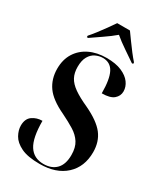

<svg xmlns="http://www.w3.org/2000/svg" viewBox="-229 -1022 965 1124"><g transform="rotate(30 254.0 -460.5)"><path d="M235 10Q154 10 109 -12Q64 -34 46 -66.5Q28 -99 28 -130Q28 -176 57 -196.5Q86 -217 124 -217Q124 -102 156.5 -51.5Q189 -1 254 -1Q309 -1 340 -33Q371 -65 371 -128Q371 -179 350.5 -211Q330 -243 293.5 -265.5Q257 -288 208 -312Q118 -354 82 -405Q46 -456 46 -525Q46 -587 74 -631.5Q102 -676 151.5 -700Q201 -724 266 -724Q328 -724 368.5 -706.5Q409 -689 429 -661.5Q449 -634 449 -603Q449 -572 424.5 -551Q400 -530 344 -530Q344 -625 321 -669Q298 -713 247 -713Q222 -713 198 -701.5Q174 -690 159 -663.5Q144 -637 144 -594Q144 -553 159.5 -524Q175 -495 210.5 -470Q246 -445 306 -418Q397 -375 435 -326Q473 -277 473 -206Q473 -107 409.5 -48.5Q346 10 235 10ZM104 -781Q121 -800 141.5 -826.5Q162 -853 182 -881Q202 -909 217 -931H303Q319 -909 339 -881Q359 -853 379.5 -826.5Q400 -800 417 -781V-771H408Q378 -792 335.5 -820.5Q293 -849 260 -877Q227 -849 185 -820.5Q143 -792 113 -771H104Z"/></g></svg>

Font: Noto Serif Display Condensed
Style: Bold
Weight: 700
Width: 3
Designer: Monotype Design Team
Foundry: Monotype Imaging Inc.
Version: Version 2.009